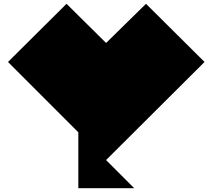

<svg xmlns="http://www.w3.org/2000/svg" viewBox="-20 -756 1114 1010"><path d="M686 234H392V-60L22 -430L330 -736L538 -530L748 -736L1056 -430L538 86Z"/></svg>

Font: El Pececito
Style: Regular
Weight: 400
Designer: deFharo
Foundry: deFharo
Version: El Pececito Version 1.000